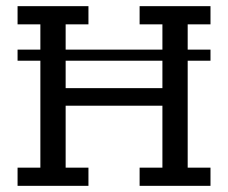

<svg xmlns="http://www.w3.org/2000/svg" viewBox="-20 -603 740 623"><path d="M37 -442H111V-524H37V-583H267V-524H193V-442H507V-524H433V-583H663V-524H589V-442H663V-406H589V-59H663V0H433V-59H507V-260H193V-59H267V0H37V-59H111V-406H37ZM193 -317H507V-406H193Z"/></svg>

Font: Rokkitt SemiBold
Style: Regular
Weight: 400
Version: Version 3.103